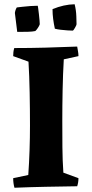

<svg xmlns="http://www.w3.org/2000/svg" viewBox="-20 -876 431 903"><path d="M48 7Q42 -14 42 -38L113 -53Q117 -109 119 -169Q121 -229 121 -285Q121 -361 119.5 -440.5Q118 -520 114 -586L42 -612Q42 -621 43 -630.5Q44 -640 47 -650Q121 -650 195 -652Q269 -654 343 -657Q345 -645 347 -634Q349 -623 349 -612L280 -597Q276 -528 274.5 -453Q273 -378 273 -308Q273 -244 273.5 -183Q274 -122 278 -64L349 -38Q349 -18 343 0Q269 1 195 2.5Q121 4 48 7ZM238 -741Q233 -764 230 -787Q227 -810 227 -833Q280 -855 331 -856Q338 -829 339 -799Q340 -769 340 -762Q340 -758 332.5 -745Q325 -732 322 -732Q314 -732 298 -733Q282 -734 265.5 -736Q249 -738 238 -741ZM61 -726 50 -815Q52 -830 59 -841Q67 -842 84.5 -844Q102 -846 122 -847.5Q142 -849 157 -849Q158 -849 159.5 -837.5Q161 -826 163 -809.5Q165 -793 166 -779.5Q167 -766 167 -762Q165 -755 158 -744.5Q151 -734 146 -730Q132 -727 111 -726.5Q90 -726 61 -726Z"/></svg>

Font: Labrada
Style: Bold
Weight: 700
Designer: Mercedes Jáuregui
Foundry: Omnibus-Type Team
Version: Version 1.000; ttfautohint (v1.8.4.7-5d5b)